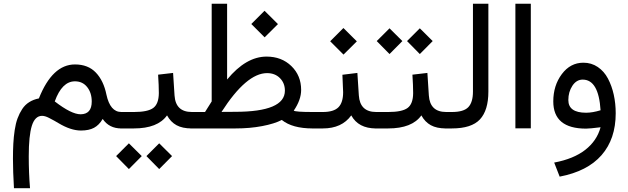

<svg xmlns="http://www.w3.org/2000/svg" viewBox="-20 -687 3361 1027"><path d="M54.7 319.8Q49.3 230 49.3 162.6Q49.3 116.7 51.3 81.1Q53.2 45.4 58.6 9Q64 -27.3 74 -54.2Q84 -81.1 98.9 -103.8Q113.8 -126.5 136.2 -140.6Q158.7 -154.8 188 -160.6Q260.3 -342.3 380.9 -342.3Q451.2 -342.3 492.7 -298.8Q534.2 -255.4 549.3 -180.7Q569.3 -87.9 628.9 -87.9H642.6V0H628.9Q563.5 0 529.3 -50.8Q510.3 -18.1 482.9 -3.4Q455.6 11.2 413.1 11.2Q358.4 11.2 292 -28.8Q273.9 -40 241.7 -56.6Q220.7 -67.4 204.6 -67.4Q167 -66.9 150.4 -14.4Q133.8 38.1 133.8 148.9Q133.8 238.8 140.6 319.8ZM272.9 -144.5Q361.8 -75.7 411.1 -75.7Q470.7 -76.2 470.7 -144Q470.7 -190.4 446.3 -221.2Q421.9 -252 380.9 -252Q311.5 -252 272.9 -144.5Z M763.2 147.9 831.5 79.6 900.4 147.9 831.5 217.3ZM601.1 147.9 669.4 79.6 738.3 147.9 669.4 217.3ZM1017.1 0H1005.4Q955.6 0 924.1 -17.3Q892.6 -34.7 873.5 -69.8Q823.7 0 695.8 0H623V-87.9H696.8Q770.5 -87.9 799.8 -109.6Q829.1 -131.3 829.6 -189Q829.6 -229 825.7 -287.6L905.8 -296.9L913.6 -176.3Q919.4 -87.9 1006.3 -87.9H1017.1Z M1324.2 -558.6 1395 -629.4 1466.8 -558.1 1395.5 -487.3ZM1237.3 -88.9Q1503.9 -88.9 1503.9 -202.1Q1503.9 -242.7 1477.3 -269.3Q1450.7 -295.9 1408.7 -295.9Q1298.3 -295.9 1165 -88.4ZM1551.3 -95.2Q1561 -87.9 1652.8 -87.9H1667.5V0H1652.3Q1543.5 0 1487.3 -45.4Q1447.8 -24.9 1382.3 -12.5Q1316.9 0 1239.7 0H997.6V-87.9H1076.7Q1081.5 -95.7 1112.3 -144.5V-667H1194.8V-261.7Q1295.9 -384.3 1405.8 -384.3Q1486.3 -384.3 1538.6 -333.5Q1590.8 -282.7 1590.8 -206.1Q1590.8 -152.8 1551.3 -95.2Z M1746.1 -466.3 1816.9 -537.1 1888.7 -465.8 1817.4 -395ZM2002.9 0H1991.2Q1897 0 1858.9 -69.8Q1808.6 0 1707 0H1647.9V-87.9H1707Q1765.1 -87.9 1790.3 -113.3Q1815.4 -138.7 1815.4 -193.8Q1815.4 -207.5 1811.5 -287.1L1891.6 -296.9L1899.4 -176.8Q1905.3 -87.9 1992.2 -87.9H2002.9Z M2157.2 -467.3 2225.6 -535.6 2294.4 -467.3 2225.6 -397.9ZM1995.1 -467.3 2063.5 -535.6 2132.3 -467.3 2063.5 -397.9ZM2377.4 0H2365.7Q2315.9 0 2284.4 -17.3Q2252.9 -34.7 2233.9 -69.8Q2184.1 0 2056.2 0H1983.4V-87.9H2057.1Q2130.9 -87.9 2160.2 -109.6Q2189.5 -131.3 2189.9 -189Q2189.9 -229 2186 -287.6L2266.1 -296.9L2273.9 -176.3Q2279.8 -87.9 2366.7 -87.9H2377.4Z M2357.9 0V-87.9H2397.5Q2460.4 -87.9 2485.1 -114Q2509.8 -140.1 2509.8 -196.8V-667H2592.3V-197.3Q2592.3 -97.2 2547.4 -48.6Q2502.4 0 2397 0Z M2736.8 -667H2819.3V-0.5H2736.8Z M3192.4 -6.3Q3134.8 1 3114.7 1Q2939.5 1 2939.5 -144.5Q2939.5 -229.5 2985.1 -290.5Q3030.8 -351.6 3100.6 -351.6Q3143.6 -351.6 3177.5 -328.6Q3211.4 -305.7 3231.9 -266.8Q3252.4 -228 3262.9 -180.7Q3273.4 -133.3 3273.4 -81.1Q3273.4 56.2 3197.8 142.8Q3122.1 229.5 2973.6 257.8L2944.3 182.6Q3048.3 163.1 3110.6 114.5Q3172.9 65.9 3192.4 -6.3ZM3192.4 -97.2Q3182.1 -261.2 3096.7 -261.2Q3063.5 -261.2 3041.7 -228.3Q3020 -195.3 3020 -151.9Q3020 -84 3115.2 -84Q3148.9 -84 3192.4 -97.2Z"/></svg>

Font: Vazir FD-WOL
Style: FD-WOL
Weight: 400
Foundry: Based on Dejavu fonts, by Saber Rastikerdar
Version: Version 26.0.0